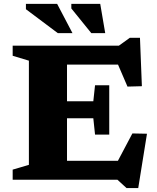

<svg xmlns="http://www.w3.org/2000/svg" viewBox="-20 -936 820 1000"><path d="M549 -492V-363.5V-235H475L466 -320H231V-408.5H466L475 -492ZM719 -487 644 -485 569.5 -658 627 -599.5H231V-698H599L656 -739H709ZM564 -41.5 669.5 -241 745.5 -239.5 700 43.5H639L591.5 0H231V-98.5H614.5ZM46 0V-52.5L130.5 -77.5V-620L46 -645.5V-698H329V0ZM357.5 -763.5H281L115 -888V-916H277.5ZM528 -763.5H455.5L351.5 -892V-916H502Z"/></svg>

Font: Newsreader 9pt
Style: Bold
Weight: 700
Designer: Hugues Gentile
Foundry: Production Type
Version: Version 1.003